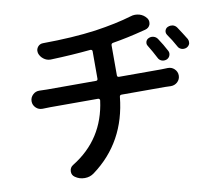

<svg xmlns="http://www.w3.org/2000/svg" viewBox="-84 -857 1169 1000"><g transform="rotate(-10 500.0 -357.0)"><path d="M543 -459Q543 -449.2 552.7 -449.2H776.4Q788.1 -449.2 808.6 -450.2Q810.5 -450.2 811.5 -450.2Q831.1 -450.2 844.7 -437.5Q860.4 -422.9 860.4 -402.3Q860.4 -381.8 844.7 -367.2Q830.1 -354.5 810.5 -354.5Q809.6 -354.5 808.6 -354.5Q792 -355.5 778.3 -355.5H549.8Q540 -355.5 539.1 -345.7Q515.6 -109.4 335 23.4Q313.5 39.1 287.1 39.1Q286.1 39.1 285.2 39.1Q257.8 39.1 235.4 23.4Q219.7 12.7 219.7 -5.9Q219.7 -28.3 238.3 -39.1Q408.2 -143.6 434.6 -344.7Q435.5 -348.6 432.6 -352.1Q429.7 -355.5 425.8 -355.5H172.9Q154.3 -355.5 133.8 -354.5Q131.8 -354.5 130.9 -354.5Q111.3 -354.5 97.7 -367.2Q82 -381.8 82 -402.3Q82 -422.9 97.7 -437.5Q111.3 -450.2 129.9 -450.2Q131.8 -450.2 133.8 -450.2Q154.3 -449.2 170.9 -449.2H430.7Q440.4 -449.2 440.4 -459V-604.5Q440.4 -608.4 437.5 -610.8Q434.6 -613.3 430.7 -613.3Q332 -603.5 218.8 -599.6Q217.8 -599.6 216.8 -599.6Q197.3 -599.6 180.7 -612.3Q164.1 -625 158.2 -644.5Q157.2 -650.4 157.2 -655.3Q157.2 -666 165 -676.8Q175.8 -690.4 193.4 -690.4Q350.6 -691.4 472.7 -708Q585.9 -724.6 667 -749Q678.7 -752.9 690.4 -752.9Q701.2 -752.9 712.9 -750Q736.3 -743.2 751 -723.6Q757.8 -713.9 757.8 -703.1Q757.8 -696.3 755.9 -689.5Q749 -671.9 729.5 -667Q722.7 -665 717.8 -664.1Q630.9 -641.6 552.7 -628.9Q543 -627 543 -617.2ZM828.1 -539.1Q835 -527.3 830.6 -514.2Q826.2 -501 813.5 -495.1Q805.7 -492.2 798.8 -492.2Q793 -492.2 787.1 -494.1Q773.4 -499 767.6 -511.7Q748 -549.8 728.5 -581.1Q723.6 -587.9 723.6 -595.7Q723.6 -599.6 724.6 -603.5Q728.5 -616.2 740.2 -621.1Q752.9 -627 766.6 -623Q780.3 -619.1 788.1 -606.4Q810.5 -573.2 828.1 -539.1ZM836.9 -621.1Q832 -628.9 832 -636.7Q832 -640.6 833 -643.6Q836.9 -656.2 847.7 -661.1Q856.4 -665 864.3 -665Q869.1 -665 875 -664.1Q888.7 -660.2 896.5 -648.4Q919.9 -613.3 939.5 -581.1Q943.4 -573.2 943.4 -565.4Q943.4 -560.5 942.4 -555.7Q937.5 -543 924.8 -537.1Q918 -534.2 910.2 -534.2Q904.3 -534.2 898.4 -536.1Q884.8 -541 878.9 -553.7Q859.4 -589.8 836.9 -621.1Z"/></g></svg>

Font: Gen Jyuu GothicX Medium
Style: Regular
Weight: 500
Designer: Ryoko NISHIZUKA (kana &amp; ideographs); Paul D. Hunt (Latin, Greek &amp; Cyrillic); Wenlong ZHANG (bopomofo); Sandoll C
Version: Version 1.058.20140828